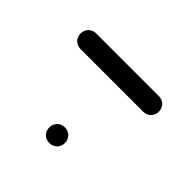

<svg xmlns="http://www.w3.org/2000/svg" viewBox="-459 -740 542 542"><g transform="rotate(-45 -187.5 -469.0)"><path d="M-343.8 -437.5Q-356.4 -437.5 -366.2 -446.3Q-375 -456.1 -375 -468.8Q-375 -481.4 -366.2 -491.2Q-356.4 -500 -343.8 -500Q-331.1 -500 -321.3 -491.2Q-312.5 -481.4 -312.5 -468.8Q-312.5 -456.1 -321.3 -446.3Q-331.1 -437.5 -343.8 -437.5ZM-93.8 -312.5Q-106.4 -312.5 -116.2 -321.3Q-125 -331.1 -125 -343.8Q-125 -426.8 -125 -593.8Q-125 -606.4 -116.2 -616.2Q-106.4 -625 -93.8 -625Q-81.1 -625 -71.3 -616.2Q-62.5 -606.4 -62.5 -593.8Q-62.5 -510.7 -62.5 -343.8Q-62.5 -331.1 -71.3 -321.3Q-81.1 -312.5 -93.8 -312.5Z"/></g></svg>

Font: conwrite
Style: Regular
Weight: 400
Designer: Willllllliam
Version: 1.0